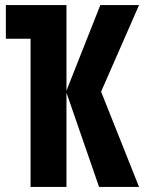

<svg xmlns="http://www.w3.org/2000/svg" viewBox="-20 -734 570 754"><path d="M100 0H241V-370L369 0H526L377 -374L526 -714H374L241 -378V-714H3V-582H100Z"/></svg>

Font: Noto Sans Mono Condensed ExtraBold
Style: Regular
Weight: 800
Width: 3
Designer: Monotype Design Team
Foundry: Monotype Imaging Inc.
Version: Version 2.014